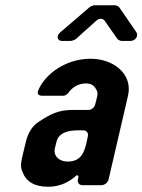

<svg xmlns="http://www.w3.org/2000/svg" viewBox="-20 -706 543 732"><path d="M279 -31 277 -22C274 -10 282 0 294 0H367C379 0 391 -10 394 -22L468 -341C487 -422 415 -482 325 -482C231 -482 152 -424 126 -362C120 -348 127 -341 141 -341H223C228 -341 237 -347 240 -351C253 -371 277 -388 308 -388C324 -388 334 -383 341 -374C355 -355 353 -348 348 -328L343 -308C340 -296 329 -287 318 -287H260C201 -287 173 -271 128 -242C102 -225 86 -198 78 -163L65 -109C61 -90 56 -71 66 -50C80 -13 112 6 164 6C211 6 246 -14 270 -36C275 -40 280 -37 279 -31ZM276 -209H298C310 -209 318 -199 315 -187L310 -163C302 -129 291 -90 238 -90C205 -90 183 -112 189 -140L195 -164C202 -195 230 -209 276 -209ZM379 -627 428 -557C430 -554 439 -550 443 -550H478C496 -550 509 -569 500 -583L434 -679C432 -682 422 -686 418 -686H340C336 -686 326 -682 322 -679L209 -582C194 -569 198 -550 216 -550H250C254 -550 265 -554 269 -557L347 -627C358 -637 372 -637 379 -627Z"/></svg>

Font: DIN Rundschrift
Style: BreitKursiv
Weight: 400
Width: 7
Version: Version 1.027